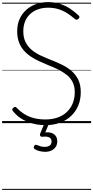

<svg xmlns="http://www.w3.org/2000/svg" viewBox="-20 -1168 884 1821"><path d="M411 19Q368 19 325 11.5Q282 4 242 -12Q202 -28 167 -53Q132 -78 104 -113Q96 -122 96 -129.5Q96 -137 106 -145Q115 -154 122.5 -154.5Q130 -155 142 -142Q175 -108 215.5 -83.5Q256 -59 305 -47Q354 -35 411 -35Q473 -35 524 -52.5Q575 -70 612 -104Q649 -138 669 -186Q689 -234 689 -294Q689 -350 668.5 -390Q648 -430 612 -458.5Q576 -487 530.5 -509.5Q485 -532 435 -551Q392 -569 349.5 -588.5Q307 -608 270 -633Q233 -658 204.5 -691Q176 -724 159.5 -768.5Q143 -813 143 -872Q143 -937 166 -988Q189 -1039 229.5 -1075Q270 -1111 323 -1129.5Q376 -1148 436 -1148Q501 -1148 553.5 -1130Q606 -1112 648 -1083.5Q690 -1055 725 -1022Q734 -1014 733.5 -1006.5Q733 -999 725 -991Q716 -981 708 -981Q700 -981 689 -989Q652 -1021 613.5 -1045Q575 -1069 531.5 -1082Q488 -1095 436 -1095Q383 -1095 339.5 -1079Q296 -1063 265 -1034Q234 -1005 217.5 -964Q201 -923 201 -872Q201 -811 223 -767.5Q245 -724 281.5 -694Q318 -664 365 -642Q412 -620 460 -601Q512 -581 563 -556.5Q614 -532 655.5 -497.5Q697 -463 721.5 -413.5Q746 -364 746 -294Q746 -224 722 -166.5Q698 -109 653.5 -67.5Q609 -26 547.5 -3.5Q486 19 411 19ZM406 272Q389 272 361.5 266.5Q334 261 310 247Q302 241 300.5 233Q299 225 304 217Q309 208 315 206Q321 204 330 207Q345 214 364 219.5Q383 225 403 225Q435 225 452 212Q469 199 469 173Q469 148 448.5 136Q428 124 385 129Q377 130 372 128.5Q367 127 363 122Q358 115 358.5 109Q359 103 363 94L404 -4H448L401 108L384 94Q422 83 453.5 89Q485 95 504 116Q523 137 523 173Q523 203 508.5 225Q494 247 468 259.5Q442 272 406 272ZM0 623H844V633H0ZM0 -20H844V0H0ZM0 -505H844V-500H0ZM0 -1143H844V-1133H0Z"/></svg>

Font: Playwrite CL Guides
Style: Regular
Weight: 400
Designer: Veronika Burian, José Scaglione
Foundry: TypeTogether
Version: Version 1.003